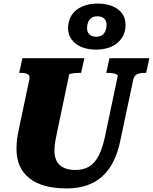

<svg xmlns="http://www.w3.org/2000/svg" viewBox="-20 -1035 854 1072"><path d="M301 -308Q295 -280 291 -259Q287 -238 285.5 -222.5Q284 -207 284 -193Q284 -167 291.5 -147Q299 -127 313.5 -113.5Q328 -100 350 -93Q372 -86 402 -86Q446 -86 477.5 -105Q509 -124 530.5 -165Q552 -206 566 -272L637 -609Q639 -615 631 -619.5Q623 -624 610 -626Q597 -628 584 -628H573L591 -710H814L796 -628H786Q762 -628 745.5 -620.5Q729 -613 724 -590L652 -251Q633 -158 592.5 -98.5Q552 -39 492 -11Q432 17 352 17Q287 17 235 3.5Q183 -10 146.5 -38Q110 -66 91 -107Q72 -148 72 -205Q72 -222 73.5 -240.5Q75 -259 79 -282.5Q83 -306 90 -337L144 -592Q147 -607 141.5 -614.5Q136 -622 124.5 -625Q113 -628 97 -628H87L105 -710H451L433 -628H422Q411 -628 398 -627Q385 -626 376 -624Q367 -622 366 -618ZM523 -944Q503 -944 490.5 -935Q478 -926 472 -911Q466 -896 466 -878Q466 -856 479 -843Q492 -830 518 -830Q538 -830 550.5 -839Q563 -848 569 -863.5Q575 -879 575 -896Q575 -918 562 -931Q549 -944 523 -944ZM516 -758Q469 -758 434 -773Q399 -788 379.5 -815Q360 -842 360 -878Q360 -920 380.5 -951Q401 -982 438.5 -998.5Q476 -1015 525 -1015Q572 -1015 607.5 -1000.5Q643 -986 662 -959.5Q681 -933 681 -896Q681 -854 660.5 -823Q640 -792 603 -775Q566 -758 516 -758Z"/></svg>

Font: Roboto Serif 20pt ExtraBold
Style: Italic
Weight: 800
Italic angle: -10°
Version: Version 1.007